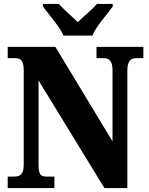

<svg xmlns="http://www.w3.org/2000/svg" viewBox="-20 -951 752 971"><path d="M301 -771H447C465 -816 523 -880 550 -918V-931H470C451 -908 400 -865 373 -839C347 -865 297 -908 278 -931H197V-918C225 -880 282 -816 301 -771ZM19 0H255V-58H217C187 -58 175 -65 175 -120V-544L508 0H624V-594C624 -641 641 -657 668 -657H705V-714H468V-657H507C530 -657 549 -643 549 -598V-236L260 -714H19V-657H56C79 -657 100 -650 100 -598V-120C100 -65 80 -58 48 -58H19Z"/></svg>

Font: Noto Serif Sinhala Condensed Black
Style: Regular
Weight: 900
Width: 3
Designer: Jelle Bosma - Monotype Design Team
Foundry: Monotype Imaging Inc.
Version: Version 2.007